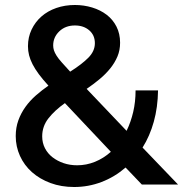

<svg xmlns="http://www.w3.org/2000/svg" viewBox="-20 -739 736 769"><path d="M548 0 483 -68Q439 -30 386.5 -10Q334 10 277 10Q225 10 182 -6Q139 -22 108 -49.5Q77 -77 60 -114.5Q43 -152 43 -194Q43 -228 53.5 -257Q64 -286 82 -311Q100 -336 124 -357Q148 -378 174 -396Q151 -421 135.5 -442Q120 -463 110.5 -481.5Q101 -500 96.5 -517.5Q92 -535 92 -554Q92 -590 106.5 -620.5Q121 -651 146 -673Q171 -695 205.5 -707Q240 -719 280 -719Q316 -719 349 -709Q382 -699 407 -680Q432 -661 446.5 -632.5Q461 -604 461 -568Q461 -538 450.5 -513Q440 -488 422 -465.5Q404 -443 379.5 -422.5Q355 -402 327 -383L487 -215Q504 -250 513.5 -290.5Q523 -331 523 -377H613Q612 -309 596 -251.5Q580 -194 551 -148L693 0ZM289 -77Q326 -77 360.5 -91Q395 -105 424 -131L240 -326Q199 -297 174 -265Q149 -233 149 -193Q149 -167 160 -145.5Q171 -124 190.5 -109Q210 -94 235 -85.5Q260 -77 289 -77ZM193 -557Q193 -547 196 -537.5Q199 -528 206.5 -516Q214 -504 227.5 -489Q241 -474 261 -452Q307 -481 333.5 -507.5Q360 -534 360 -566Q360 -598 337.5 -617.5Q315 -637 280 -637Q242 -637 217.5 -613.5Q193 -590 193 -557Z"/></svg>

Font: IngvarSans
Style: Regular
Weight: 600
Version: Version 3.000